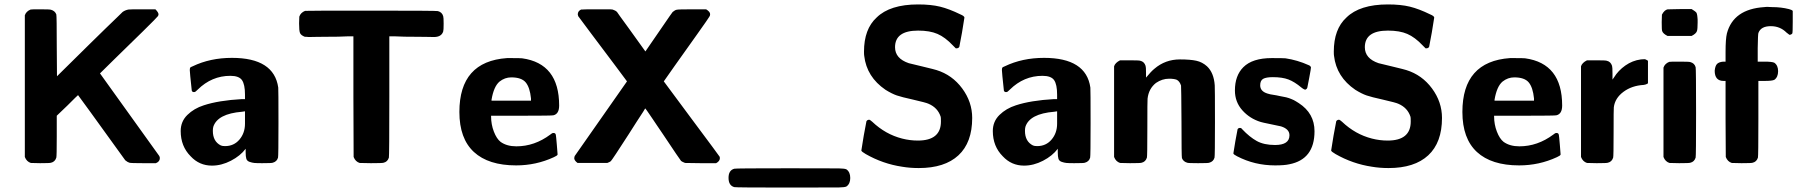

<svg xmlns="http://www.w3.org/2000/svg" viewBox="-20 -736 8106 866"><path d="M701 -23Q701 -7 683 0H626Q570 0 564 -2Q556 -4 545 -13Q333 -307 332 -307Q331 -307 284 -260L236 -214V-122Q236 -31 234 -25Q228 -6 210 -2Q205 0 161 0L119 -1Q100 -7 92 -28V-667Q98 -685 118 -693Q120 -694 163 -694Q205 -694 210 -692Q228 -687 234 -671Q236 -663 236 -529L237 -392L382 -535Q416 -569 454 -605.5Q492 -642 512 -661.5Q532 -681 533 -682Q544 -690 559 -693Q563 -694 623 -694H681Q695 -680 695 -671Q695 -670 693 -664Q690 -659 624.5 -594.5Q559 -530 495 -468L431 -405L698 -33Q701 -28 701 -23Z M1085 -309Q1085 -355 1071.5 -374.5Q1058 -394 1019 -394Q935 -394 872 -332Q861 -321 858 -321Q848 -319 845 -327Q836 -410 836 -420Q836 -423 836.5 -425.5Q837 -428 837 -429Q837 -430 838.5 -431.5Q840 -433 841 -433.5Q842 -434 844.5 -435Q847 -436 849 -437Q928 -475 1026 -475Q1216 -475 1235 -341Q1236 -332 1236 -181Q1236 -31 1234 -25Q1229 -7 1210 -2Q1206 0 1162 0Q1137 0 1127 -1Q1117 -2 1105.5 -6Q1094 -10 1091 -20Q1088 -30 1088 -48V-65Q1064 -33 1021.5 -11Q979 11 936 11Q879 11 840 -31Q795 -76 795 -145Q795 -188 825 -217.5Q855 -247 899 -261Q966 -283 1071 -289H1085ZM995 -77Q1035 -77 1060 -106.5Q1085 -136 1085 -178V-201V-234L1072 -232Q961 -223 942 -164Q940 -156 940 -146Q940 -98 976 -80Q982 -77 995 -77Z M1356 -687Q1359 -688 1655 -688Q1950 -688 1955 -686Q1974 -681 1979 -663Q1981 -658 1981 -629Q1981 -599 1979 -594Q1971 -569 1937 -569Q1934 -569 1912.5 -569.5Q1891 -570 1870 -570Q1794 -570 1764 -572H1736V-302Q1736 -31 1734 -25Q1728 -6 1710 -2Q1705 0 1653 0L1602 -1Q1583 -7 1575 -28L1574 -300V-572H1546Q1516 -570 1440 -570Q1419 -570 1397.5 -569.5Q1376 -569 1373 -569Q1366 -569 1361 -570H1355Q1337 -577 1333 -587.5Q1329 -598 1329 -631L1330 -661Q1336 -679 1356 -687Z M2052 -231Q2052 -459 2267 -474H2284Q2327 -474 2335 -473Q2502 -450 2502 -260Q2502 -222 2476 -216Q2471 -214 2333 -214H2195V-211Q2195 -175 2207.5 -142.5Q2220 -110 2238 -96Q2266 -76 2309 -76Q2391 -76 2462 -129Q2468 -134 2473 -136Q2485 -138 2487 -128Q2488 -125 2491.5 -83.5Q2495 -42 2495 -39Q2494 -34 2478 -27Q2398 10 2308 10Q2183 10 2117.5 -50.5Q2052 -111 2052 -231ZM2375 -292Q2370 -342 2351 -364.5Q2332 -387 2286 -387Q2257 -387 2233 -368Q2207 -346 2197 -286V-282H2375Z M2572 -32 2808 -369Q2808 -370 2754 -441.5Q2700 -513 2645 -586.5Q2590 -660 2588 -663Q2586 -669 2586 -671Q2586 -686 2601 -693H2605Q2610 -693 2617 -693.5Q2624 -694 2632.5 -694Q2641 -694 2651.5 -694Q2662 -694 2672 -694Q2687 -694 2704 -694Q2721 -694 2732 -694L2743 -693Q2756 -689 2763 -682Q2768 -675 2777 -662Q2786 -649 2817 -607Q2848 -565 2891 -504Q2960 -604 3001 -664Q3011 -679 3014 -682Q3025 -691 3032 -692Q3038 -694 3102 -694H3165Q3183 -683 3183 -672Q3183 -665 3179 -660Q3176 -654 3124.5 -581.5Q3073 -509 3023.5 -439.5Q2974 -370 2974 -369Q2974 -368 3099 -200.5Q3224 -33 3226 -29Q3227 -27 3227 -23Q3227 -9 3210 0H3140L3070 -1Q3057 -6 3052 -10Q3048 -14 2970 -131Q2955 -153 2943.5 -170Q2932 -187 2923 -200.5Q2914 -214 2908 -222.5Q2902 -231 2898 -237Q2894 -243 2892 -245L2890 -247L2881 -232Q2872 -218 2852 -187.5Q2832 -157 2816 -131Q2742 -16 2735 -9Q2730 -5 2719 -1H2585Q2570 -12 2570 -23Q2570 -26 2572 -32Z M3266 66Q3266 32 3292 25Q3296 23 3540 23Q3735 23 3763 23.5Q3791 24 3798 28Q3815 40 3815 67Q3815 93 3798 105Q3791 109 3763.5 109.5Q3736 110 3541 110Q3297 110 3292 108Q3266 101 3266 66Z M4120 -102Q4224 -102 4224 -188Q4224 -205 4223 -209Q4210 -250 4168 -268Q4158 -273 4097 -287Q4047 -298 4025 -305.5Q4003 -313 3974 -331Q3889 -389 3878 -484Q3877 -489 3877 -503Q3877 -605 3934 -657Q3994 -716 4121 -716Q4179 -716 4220 -706Q4261 -696 4312 -671Q4329 -664 4330 -657Q4330 -656 4328.5 -648Q4327 -640 4324.5 -623Q4322 -606 4319 -589L4307 -525L4304 -521Q4300 -518 4295 -518H4291L4277 -532Q4243 -568 4208.5 -583Q4174 -598 4121 -598Q4017 -598 4017 -523Q4017 -472 4079 -451Q4083 -450 4141 -436Q4199 -422 4204 -420Q4275 -398 4320 -337Q4365 -276 4365 -204Q4365 -93 4303 -35.5Q4241 22 4124 22Q4084 22 4049 16Q3962 3 3885 -41Q3866 -52 3865 -57Q3865 -58 3866.5 -66Q3868 -74 3870.5 -91Q3873 -108 3876 -125L3888 -189L3891 -193Q3896 -196 3900 -196Q3904 -196 3914 -187Q3974 -130 4049 -111Q4084 -102 4120 -102Z M4748 -309Q4748 -355 4734.5 -374.5Q4721 -394 4682 -394Q4598 -394 4535 -332Q4524 -321 4521 -321Q4511 -319 4508 -327Q4499 -410 4499 -420Q4499 -423 4499.5 -425.5Q4500 -428 4500 -429Q4500 -430 4501.5 -431.5Q4503 -433 4504 -433.5Q4505 -434 4507.5 -435Q4510 -436 4512 -437Q4591 -475 4689 -475Q4879 -475 4898 -341Q4899 -332 4899 -181Q4899 -31 4897 -25Q4892 -7 4873 -2Q4869 0 4825 0Q4800 0 4790 -1Q4780 -2 4768.5 -6Q4757 -10 4754 -20Q4751 -30 4751 -48V-65Q4727 -33 4684.5 -11Q4642 11 4599 11Q4542 11 4503 -31Q4458 -76 4458 -145Q4458 -188 4488 -217.5Q4518 -247 4562 -261Q4629 -283 4734 -289H4748ZM4658 -77Q4698 -77 4723 -106.5Q4748 -136 4748 -178V-201V-234L4735 -232Q4624 -223 4605 -164Q4603 -156 4603 -146Q4603 -98 4639 -80Q4645 -77 4658 -77Z M5005 -437Q5010 -453 5032 -464H5074Q5118 -464 5123 -462Q5141 -458 5147 -439Q5149 -434 5149 -409V-386Q5173 -415 5187 -426Q5236 -468 5302 -468Q5349 -468 5376 -462Q5403 -456 5424 -437Q5455 -408 5459 -351Q5460 -342 5460 -185Q5460 -31 5458 -25Q5453 -7 5434 -2Q5430 0 5384 0Q5339 0 5335 -2Q5317 -7 5311 -23Q5309 -31 5309 -186Q5308 -345 5307 -350Q5301 -369 5288 -376Q5276 -381 5253 -381Q5222 -381 5194 -362Q5161 -336 5156 -291Q5155 -286 5155 -157Q5155 -31 5153 -25Q5147 -6 5129 -2Q5124 0 5077 0L5032 -1Q5013 -7 5005 -28Z M5731 -82Q5796 -82 5796 -126Q5796 -154 5758 -166Q5755 -167 5713 -175.5Q5671 -184 5666 -186Q5617 -201 5583.5 -238.5Q5550 -276 5550 -328Q5550 -395 5588 -433Q5629 -474 5716 -474Q5767 -474 5778 -473Q5832 -465 5883 -442Q5891 -439 5893 -432Q5893 -426 5885 -384Q5878 -346 5876.5 -340.5Q5875 -335 5869 -332Q5864 -330 5850 -341Q5819 -367 5791.5 -377.5Q5764 -388 5721 -388Q5691 -388 5677.5 -380.5Q5664 -373 5664 -351Q5664 -324 5697 -314Q5703 -311 5737 -306Q5742 -305 5753.5 -302.5Q5765 -300 5769 -299.5Q5773 -299 5781.5 -297Q5790 -295 5793.5 -293.5Q5797 -292 5804 -289.5Q5811 -287 5815.5 -284.5Q5820 -282 5826 -278.5Q5832 -275 5838 -271Q5909 -225 5909 -144Q5909 -17 5795 5Q5773 10 5731 10Q5639 10 5560 -31Q5544 -39 5543 -44Q5543 -48 5552 -99.5Q5561 -151 5562 -153Q5565 -159 5573 -159Q5579 -159 5583 -153Q5616 -118 5648.5 -100Q5681 -82 5731 -82Z M6239 -102Q6343 -102 6343 -188Q6343 -205 6342 -209Q6329 -250 6287 -268Q6277 -273 6216 -287Q6166 -298 6144 -305.5Q6122 -313 6093 -331Q6008 -389 5997 -484Q5996 -489 5996 -503Q5996 -605 6053 -657Q6113 -716 6240 -716Q6298 -716 6339 -706Q6380 -696 6431 -671Q6448 -664 6449 -657Q6449 -656 6447.5 -648Q6446 -640 6443.5 -623Q6441 -606 6438 -589L6426 -525L6423 -521Q6419 -518 6414 -518H6410L6396 -532Q6362 -568 6327.5 -583Q6293 -598 6240 -598Q6136 -598 6136 -523Q6136 -472 6198 -451Q6202 -450 6260 -436Q6318 -422 6323 -420Q6394 -398 6439 -337Q6484 -276 6484 -204Q6484 -93 6422 -35.5Q6360 22 6243 22Q6203 22 6168 16Q6081 3 6004 -41Q5985 -52 5984 -57Q5984 -58 5985.5 -66Q5987 -74 5989.5 -91Q5992 -108 5995 -125L6007 -189L6010 -193Q6015 -196 6019 -196Q6023 -196 6033 -187Q6093 -130 6168 -111Q6203 -102 6239 -102Z M6576 -231Q6576 -459 6791 -474H6808Q6851 -474 6859 -473Q7026 -450 7026 -260Q7026 -222 7000 -216Q6995 -214 6857 -214H6719V-211Q6719 -175 6731.5 -142.5Q6744 -110 6762 -96Q6790 -76 6833 -76Q6915 -76 6986 -129Q6992 -134 6997 -136Q7009 -138 7011 -128Q7012 -125 7015.5 -83.5Q7019 -42 7019 -39Q7018 -34 7002 -27Q6922 10 6832 10Q6707 10 6641.5 -50.5Q6576 -111 6576 -231ZM6899 -292Q6894 -342 6875 -364.5Q6856 -387 6810 -387Q6781 -387 6757 -368Q6731 -346 6721 -286V-282H6899Z M7111 -437Q7116 -453 7138 -464H7179Q7222 -464 7227 -462Q7245 -458 7251 -439Q7253 -434 7253 -405V-377L7260 -387Q7279 -418 7311 -440.5Q7343 -463 7381 -468Q7382 -468 7388 -468.5Q7394 -469 7397 -469Q7403 -469 7413 -462V-360Q7404 -354 7394 -353Q7340 -350 7302 -321.5Q7264 -293 7259 -252Q7258 -247 7258 -138Q7258 -31 7256 -25Q7250 -6 7232 -2Q7227 0 7182 0L7138 -1Q7119 -7 7111 -28Z M7610 -695Q7612 -694 7617 -690.5Q7622 -687 7623 -686.5Q7624 -686 7627.5 -683Q7631 -680 7631.5 -679Q7632 -678 7633.5 -674Q7635 -670 7635 -667.5Q7635 -665 7636 -659.5Q7637 -654 7637 -648Q7637 -642 7637 -634Q7637 -605 7634 -596Q7630 -584 7610 -574H7501Q7481 -584 7477 -596Q7475 -601 7475 -636L7476 -670Q7487 -691 7502 -694H7510Q7518 -694 7531.5 -694.5Q7545 -695 7558 -695ZM7483 -431Q7489 -449 7509 -457Q7511 -458 7556 -458Q7599 -458 7604 -456Q7623 -451 7628 -433Q7630 -427 7630 -229Q7630 -31 7628 -25Q7622 -6 7604 -2Q7599 0 7554 0L7510 -1Q7491 -7 7483 -28Z M7714 -417Q7716 -438 7724 -447Q7732 -456 7752 -458H7763V-502Q7763 -560 7769 -585Q7798 -695 7938 -704Q7939 -704 7943 -704.5Q7947 -705 7950 -705Q7953 -705 7960.5 -704.5Q7968 -704 7972 -704Q8014 -704 8049 -695Q8061 -692 8066 -687V-638Q8066 -588 8064 -585Q8059 -579 8051 -579Q8048 -581 8038 -589Q8009 -618 7967 -618Q7922 -618 7911 -587Q7909 -581 7908 -519V-458H7938Q7973 -458 7983 -453Q8000 -441 8000 -415Q8000 -388 7983 -376Q7973 -371 7940 -371H7911V-201Q7911 -31 7909 -25Q7903 -6 7885 -2Q7880 0 7835 0L7791 -1Q7772 -7 7764 -28L7763 -199V-371H7754Q7714 -371 7714 -417Z"/></svg>

Font: KaTeX_SansSerif
Style: Bold
Weight: 700
Version: Version 1.1; ttfautohint (v1.3)